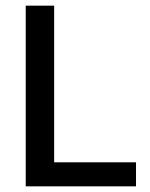

<svg xmlns="http://www.w3.org/2000/svg" viewBox="-20 -659 530 679"><path d="M171.5 0H71V-639H171.5ZM126 -85H461V0H126Z"/></svg>

Font: Anek Latin Medium
Style: Regular
Weight: 500
Designer: Yesha Goshar
Foundry: Ek Type
Version: Version 1.003